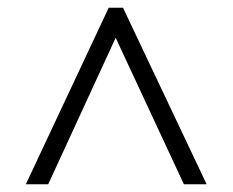

<svg xmlns="http://www.w3.org/2000/svg" viewBox="-20 -734 604 498"><path d="M47 -256H105L280 -636L457 -256H516L299 -714H262Z"/></svg>

Font: Noto Serif Gurmukhi Medium
Style: Regular
Weight: 500
Designer: Vaibhav Singh and the Monotype Design Team
Foundry: Monotype Imaging Inc.
Version: Version 2.004